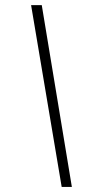

<svg xmlns="http://www.w3.org/2000/svg" viewBox="-20 -734 353 754"><path d="M144 -713.9 262.2 0H222.2L102.1 -713.9Z"/></svg>

Font: CAA NEO Sans Light
Style: Italic
Weight: 300
Italic angle: -12°
Version: Version 1.10